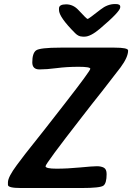

<svg xmlns="http://www.w3.org/2000/svg" viewBox="-20 -943 657 955"><path d="M273.4 -893.1V-900.9Q273.4 -921.4 308.8 -921.4Q344.2 -921.4 370.6 -892.6Q411.1 -848.6 415.8 -848.6Q420.4 -848.6 480 -895.5Q514.6 -922.9 551.8 -922.9H555.7Q578.1 -922.9 578.1 -909.7V-906.7Q578.1 -885.7 476.6 -799.8Q430.2 -760.7 400.4 -760.7H392.1L388.2 -761.2Q370.6 -761.2 354 -777.8Q273.4 -858.4 273.4 -893.1ZM617.2 -691.9Q617.2 -658.7 580.1 -608.4Q570.3 -595.2 488.3 -489.7L467.8 -463.9Q441.4 -430.7 436.5 -424.3L385.3 -358.4Q206.5 -128.4 206.5 -116.2Q206.5 -104 261 -104Q315.4 -104 378.4 -110.1Q441.4 -116.2 462.2 -116.2Q482.9 -116.2 496.6 -108.9Q510.3 -101.6 510.3 -77.1Q510.3 -31.7 494.6 -19.8Q479 -7.8 384.8 -7.8H84Q19.5 -7.8 19.5 -23.4V-36.1Q19.5 -62.5 64 -122.3Q108.4 -182.1 142.6 -224.1Q176.8 -266.1 303 -428.5Q429.2 -590.8 429.2 -600.8Q429.2 -610.8 370.8 -610.8Q312.5 -610.8 262.2 -604.2Q211.9 -597.7 176.3 -597.7Q140.6 -597.7 140.6 -632.8Q140.6 -677.7 158.9 -691.9Q177.2 -706.1 281.7 -706.1H549.3Q617.2 -706.1 617.2 -691.9Z"/></svg>

Font: Averia Sans Libre
Style: Bold Italic
Weight: 700
Italic angle: -6.90001°
Version: Version 1.002